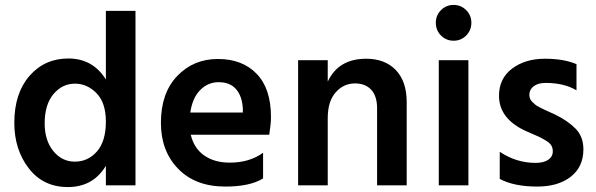

<svg xmlns="http://www.w3.org/2000/svg" viewBox="-20 -751 2415 778"><path d="M283 -96Q337 -96 373 -137.5Q409 -179 409 -258Q409 -335 371 -373.5Q333 -412 284 -412Q232 -412 196.5 -369.5Q161 -327 161 -251Q161 -182 196 -139Q231 -96 283 -96ZM409 -707H529V0H409V-79Q357 7 255 7Q155 7 96.5 -69Q38 -145 38 -253Q38 -373 99.5 -443.5Q161 -514 257 -514Q356 -514 409 -429Z M964 -295V-310Q962 -359 937.5 -388.5Q913 -418 866 -418Q823 -418 791.5 -386.5Q760 -355 751 -295ZM1046 -132V-28Q993 5 893 5Q772 5 702 -67Q632 -139 632 -253Q632 -374 698 -443Q764 -512 863 -512Q962 -512 1020 -452Q1078 -392 1078 -277Q1078 -249 1071 -205H753Q766 -150 807.5 -121Q849 -92 911 -92Q991 -92 1046 -132Z M1308 -507V-420Q1351 -513 1464 -513Q1540 -513 1584 -467Q1628 -421 1628 -337V0H1508V-312Q1508 -362 1484 -387.5Q1460 -413 1419 -413Q1372 -413 1340 -376.5Q1308 -340 1308 -272V0H1188V-507Z M1758 0V-507H1878V0ZM1746 -659Q1746 -689 1767 -710Q1788 -731 1818 -731Q1848 -731 1869 -710Q1890 -689 1890 -659Q1890 -628 1869 -607Q1848 -586 1818 -586Q1788 -586 1767 -607Q1746 -628 1746 -659Z M2316 -491V-385Q2266 -415 2191 -415Q2160 -415 2142.5 -401.5Q2125 -388 2125 -367Q2125 -359 2127.5 -352Q2130 -345 2136.5 -338.5Q2143 -332 2149 -327Q2155 -322 2166 -316.5Q2177 -311 2185 -307Q2193 -303 2207 -297Q2221 -291 2229 -287Q2282 -261 2313 -229Q2344 -197 2344 -146Q2344 -75 2293 -35Q2242 5 2157 5Q2063 5 2005 -26V-136Q2072 -91 2150 -91Q2183 -91 2201.5 -103.5Q2220 -116 2220 -138Q2220 -151 2214 -161.5Q2208 -172 2191 -182Q2174 -192 2164.5 -196.5Q2155 -201 2127 -213Q2124 -214 2122.5 -215Q2121 -216 2118 -217Q2115 -218 2113 -219Q2002 -269 2002 -363Q2002 -433 2055 -473Q2108 -513 2188 -513Q2265 -513 2316 -491Z"/></svg>

Font: Hind SemiBold
Style: Regular
Weight: 600
Designer: Manushi Parikh, Satya Rajpurohit
Foundry: Indian Type Foundry
Version: Version 2.001;PS 1.0;hotconv 1.0.79;makeotf.lib2.5.61930; tt